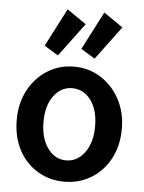

<svg xmlns="http://www.w3.org/2000/svg" viewBox="-52 -756 605 808"><g transform="rotate(5 250.0 -352.0)"><path d="M249 10Q187 10 136.5 -20.5Q86 -51 57 -105.5Q28 -160 28 -233Q28 -302 57 -357Q86 -412 136.5 -444Q187 -476 249 -476Q312 -476 362.5 -444Q413 -412 442.5 -357Q472 -302 472 -233Q472 -161 442.5 -106Q413 -51 362.5 -20.5Q312 10 249 10ZM249 -80Q297 -80 328 -122.5Q359 -165 359 -233Q359 -303 328 -344Q297 -385 249 -385Q203 -385 172 -344Q141 -303 141 -233Q141 -165 171.5 -122.5Q202 -80 249 -80ZM332 -517 273 -553 356 -714 437 -658ZM177 -517 118 -553 201 -714 282 -658Z"/></g></svg>

Font: Ligconsolata
Style: Bold
Weight: 700
Monospace: yes
Designer: Raph Levien, Cyreal, Brenton Simpson
Foundry: Raph Levien, Cyreal, Google
Version: Version 3.001; ttfautohint (v1.8.2.53-6de2)